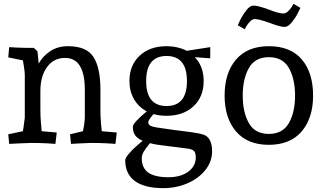

<svg xmlns="http://www.w3.org/2000/svg" viewBox="-20 -743 1691 998"><path d="M580.1 4.9Q571.3 3.9 536.1 2Q501 0 451.2 0Q427.2 1 394.5 2.4Q361.8 3.9 349.1 4.9L344.2 -44.9L411.1 -61Q420.9 -105 420.9 -137.2V-275.9Q420.9 -441.9 317.9 -441.9Q259.8 -441.9 225.3 -395.5Q190.9 -349.1 189.9 -273.9V-167Q189.9 -136.2 192.9 -103.5Q195.8 -70.8 196.8 -61L274.9 -54.2L268.1 4.9Q259.3 3.9 224.1 2Q189 0 139.2 0Q113.3 1 78.1 2.4Q43 3.9 27.8 4.9L22.9 -44.9L99.1 -61Q100.1 -68.8 103.5 -89.8Q106.9 -110.8 108.9 -131.8V-353Q108.9 -366.2 105 -393.1Q101.1 -419.9 99.1 -429.2L22.9 -444.8L27.8 -498Q40 -497.1 68.6 -495.6Q97.2 -494.1 120.1 -494.1H155.8L174.8 -476.1L181.2 -412.1Q201.2 -450.2 240.5 -476.6Q279.8 -502.9 333 -502.9Q430.2 -502.9 466.1 -446.5Q502 -390.1 502 -275.9V-167Q502 -136.2 504.9 -103.5Q507.8 -70.8 508.8 -61L586.9 -54.2Z M1038.6 -321.8Q1038.6 -239.7 985.6 -190.4Q932.6 -141.1 845.7 -141.1Q809.6 -141.1 777.8 -149.9Q751 -119.1 750.5 -107.9Q750.5 -92.8 769 -86.4Q787.6 -80.1 844.7 -73.2L888.7 -66.9Q932.6 -62 975.1 -55.9Q1017.6 -49.8 1037.6 -43Q1059.6 -36.1 1071 -14.2Q1082.5 7.8 1082.5 43.9Q1082.5 95.7 1048.6 139.4Q1014.6 183.1 956.1 209Q897.5 234.9 828.6 234.9Q731.4 234.9 681.2 198Q630.9 161.1 630.9 89.8Q630.9 76.7 656.2 48.8Q681.6 21 721.7 -11.2Q694.8 -22.5 682.6 -39.8Q670.4 -57.1 670.4 -84Q670.4 -104 742.7 -164.1Q699.7 -187 676.3 -228Q652.8 -269 652.8 -321.8Q652.8 -403.8 705.8 -453.4Q758.8 -502.9 845.7 -502.9Q902.8 -502.9 950.7 -479L1072.8 -498V-439.9L992.7 -445.8Q1038.6 -397.9 1038.6 -321.8ZM739.7 -321.8Q739.7 -191.9 845.7 -191.9Q951.7 -191.9 951.7 -321.8Q951.7 -451.7 845.7 -452.1Q739.7 -451.7 739.7 -321.8ZM716.8 79.1Q716.8 129.9 750.7 154.1Q784.7 178.2 856.4 178.2Q918.5 178.2 958 149.7Q997.6 121.1 997.6 75.2Q997.6 52.2 989 42.7Q980.5 33.2 958.5 29.8L828.6 13.2Q788.6 9.3 759.8 1Q733.4 33.2 725.1 48.6Q716.8 64 716.8 79.1Z M1377.4 9.8Q1266.6 9.8 1207 -59.6Q1147.5 -128.9 1147.5 -246.1Q1147.5 -364.3 1207 -433.6Q1266.6 -502.9 1377.4 -502.9Q1490.2 -502.9 1548.8 -434.1Q1607.4 -365.2 1607.4 -246.1Q1607.4 -128.9 1547.9 -59.6Q1488.3 9.8 1377.4 9.8ZM1377.4 -445.8Q1305.7 -445.8 1273.7 -389.4Q1241.7 -333 1241.7 -246.1Q1241.7 -159.2 1273.7 -103Q1305.7 -46.9 1377.4 -46.9Q1449.2 -46.9 1481.4 -103Q1513.7 -159.2 1513.7 -246.1Q1513.7 -333 1481.7 -389.4Q1449.7 -445.8 1377.4 -445.8ZM1458.5 -603Q1436.5 -603 1381.8 -624Q1325.7 -644 1304.7 -644Q1292.5 -644 1280.5 -632.1Q1268.6 -620.1 1261.2 -607.7Q1253.9 -595.2 1252 -590.8L1215.8 -611.8Q1218.8 -619.6 1231.2 -644.3Q1243.7 -668.9 1261.7 -691.4Q1279.8 -713.9 1297.9 -713.9Q1311 -713.9 1332.3 -708Q1353.5 -702.1 1375.5 -693.8Q1428.7 -672.9 1452.6 -672.9Q1464.8 -672.9 1476.8 -683.8Q1488.8 -694.8 1496.3 -707Q1503.9 -719.2 1505.9 -723.1L1541.5 -702.1Q1538.6 -694.8 1526.1 -670.9Q1513.7 -647 1495.1 -625Q1476.6 -603 1458.5 -603Z"/></svg>

Font: Sura
Style: Regular
Weight: 400
Designer: Carolina Giovagnoli
Foundry: Huerta Tipografica
Version: Version 1.003;PS 001.002;hotconv 1.0.70;makeotf.lib2.5.58329